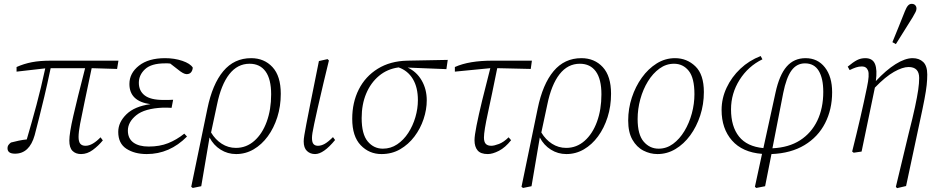

<svg xmlns="http://www.w3.org/2000/svg" viewBox="-20 -787 4867 997"><path d="M66 -415V-439Q104 -456 145.5 -464Q187 -472 245 -472H595L588 -429L456 -433Q434 -327 419 -257Q404 -187 396 -144Q388 -101 388 -76Q388 -51 397 -40.5Q406 -30 424 -30Q443 -30 463 -42Q483 -54 502 -74L514 -58Q491 -30 462 -8.5Q433 13 401 13Q373 13 356.5 -3.5Q340 -20 340 -57Q340 -95 360.5 -184.5Q381 -274 422 -433H243Q225 -347 210 -284.5Q195 -222 183 -174.5Q171 -127 160 -85Q133 11 58 11Q19 11 19 -17Q19 -28 25 -35.5Q31 -43 37 -47Q56 -52 77 -56.5Q98 -61 119 -63Q146 -155 169.5 -242.5Q193 -330 215 -432Z M742 13Q679 13 636.5 -14.5Q594 -42 594 -102Q594 -152 636.5 -193.5Q679 -235 761 -246Q652 -261 652 -351Q652 -407 701.5 -446Q751 -485 837 -485Q886 -485 927 -471Q968 -457 981 -436Q980 -421 972 -411.5Q964 -402 949 -402Q933 -402 904 -426L864 -457Q857 -458 850.5 -458Q844 -458 837 -458Q766 -458 733.5 -428Q701 -398 701 -357Q701 -315 731.5 -291.5Q762 -268 828 -268Q841 -268 854 -268Q867 -268 879 -269L871 -227Q864 -228 848.5 -228Q833 -228 826 -228Q731 -224 687.5 -188.5Q644 -153 644 -109Q644 -68 672.5 -47Q701 -26 752 -26Q809 -26 853 -43.5Q897 -61 937 -93L951 -78Q861 13 742 13Z M1107 -244 1076 -99Q1098 -62 1131.5 -40.5Q1165 -19 1205 -19Q1259 -19 1300.5 -55.5Q1342 -92 1365 -155Q1388 -218 1388 -297Q1388 -376 1359 -416Q1330 -456 1276 -456Q1213 -456 1170.5 -401.5Q1128 -347 1107 -244ZM981 189 973 183 1057 -223Q1083 -350 1139.5 -417.5Q1196 -485 1284 -485Q1352 -485 1395 -438.5Q1438 -392 1438 -300Q1438 -235 1420 -178.5Q1402 -122 1370.5 -79Q1339 -36 1297 -11.5Q1255 13 1206 13Q1162 13 1125.5 -10Q1089 -33 1068 -73L1025 180Z M1616 13Q1591 13 1574 -3Q1557 -19 1557 -53Q1557 -65 1560.5 -86Q1564 -107 1571 -144Q1578 -181 1590 -241L1636 -470L1681 -480L1688 -473L1660 -357Q1641 -277 1629.5 -225.5Q1618 -174 1611.5 -143.5Q1605 -113 1602.5 -97Q1600 -81 1600 -71Q1600 -48 1608 -39Q1616 -30 1631 -30Q1648 -30 1666 -40Q1684 -50 1709 -75L1720 -60Q1660 13 1616 13Z M1961 13Q1897 13 1853 -33Q1809 -79 1809 -170Q1809 -255 1843 -322.5Q1877 -390 1941.5 -430Q2006 -470 2095 -472L2305 -476L2298 -428L2097 -436Q2143 -415 2169.5 -369.5Q2196 -324 2196 -266Q2196 -218 2179.5 -168.5Q2163 -119 2132 -78Q2101 -37 2058 -12Q2015 13 1961 13ZM1858 -174Q1858 -90 1889.5 -52.5Q1921 -15 1968 -15Q2009 -15 2042.5 -37.5Q2076 -60 2100 -97Q2124 -134 2137 -178.5Q2150 -223 2150 -267Q2150 -333 2124 -376.5Q2098 -420 2050 -437Q1991 -429 1948 -393Q1905 -357 1881.5 -301Q1858 -245 1858 -174Z M2342 -415V-439Q2380 -456 2428.5 -464Q2477 -472 2538 -472H2742L2736 -429L2562 -433Q2534 -294 2513.5 -200Q2493 -106 2493 -73Q2493 -50 2502.5 -40Q2512 -30 2531 -30Q2546 -30 2571 -39.5Q2596 -49 2621 -74L2634 -59Q2604 -21 2571 -4Q2538 13 2513 13Q2476 13 2460 -6Q2444 -25 2444 -59Q2444 -82 2454.5 -135Q2465 -188 2483.5 -264.5Q2502 -341 2526 -433Z M2822 -244 2791 -99Q2813 -62 2846.5 -40.5Q2880 -19 2920 -19Q2974 -19 3015.5 -55.5Q3057 -92 3080 -155Q3103 -218 3103 -297Q3103 -376 3074 -416Q3045 -456 2991 -456Q2928 -456 2885.5 -401.5Q2843 -347 2822 -244ZM2696 189 2688 183 2772 -223Q2798 -350 2854.5 -417.5Q2911 -485 2999 -485Q3067 -485 3110 -438.5Q3153 -392 3153 -300Q3153 -235 3135 -178.5Q3117 -122 3085.5 -79Q3054 -36 3012 -11.5Q2970 13 2921 13Q2877 13 2840.5 -10Q2804 -33 2783 -73L2740 180Z M3394 13Q3356 13 3321 -5Q3286 -23 3264 -61.5Q3242 -100 3242 -161Q3242 -223 3261 -280.5Q3280 -338 3313 -384Q3346 -430 3390 -457.5Q3434 -485 3485 -485Q3547 -485 3591 -442.5Q3635 -400 3635 -309Q3635 -245 3616 -187Q3597 -129 3564 -84Q3531 -39 3487.5 -13Q3444 13 3394 13ZM3400 -15Q3441 -15 3475 -40Q3509 -65 3534 -106.5Q3559 -148 3572.5 -198Q3586 -248 3586 -298Q3586 -382 3556.5 -419Q3527 -456 3480 -456Q3439 -456 3404.5 -431Q3370 -406 3344.5 -364.5Q3319 -323 3305 -272Q3291 -221 3291 -169Q3291 -88 3322.5 -51.5Q3354 -15 3400 -15Z M3907 189 3900 183 3937 12Q3835 4 3781 -57.5Q3727 -119 3727 -216Q3727 -276 3753 -331.5Q3779 -387 3824.5 -430Q3870 -473 3930 -496L3939 -479Q3865 -443 3820.5 -372.5Q3776 -302 3776 -219Q3776 -130 3817.5 -78Q3859 -26 3944 -18L4007 -306Q4027 -398 4065 -441.5Q4103 -485 4163 -485Q4226 -485 4263.5 -437Q4301 -389 4301 -308Q4301 -219 4264.5 -147.5Q4228 -76 4157.5 -33.5Q4087 9 3986 13L3953 180ZM4047 -304 3991 -17Q4076 -21 4134.5 -58.5Q4193 -96 4224 -160.5Q4255 -225 4255 -310Q4255 -380 4231.5 -419Q4208 -458 4160 -458Q4117 -458 4090 -421Q4063 -384 4047 -304Z M4405 0Q4429 -96 4447.5 -176Q4466 -256 4482 -334Q4496 -399 4487.5 -420.5Q4479 -442 4456 -442Q4440 -442 4425 -437Q4410 -432 4392 -423L4382 -441Q4411 -465 4430.5 -475Q4450 -485 4473 -485Q4511 -485 4523.5 -455Q4536 -425 4528 -366Q4581 -423 4630.5 -454Q4680 -485 4719 -485Q4753 -485 4774 -465Q4795 -445 4795 -400Q4795 -374 4792 -345.5Q4789 -317 4780.5 -272Q4772 -227 4755 -149L4685 179L4638 190L4632 183L4698 -92Q4720 -178 4731.5 -232Q4743 -286 4748 -320.5Q4753 -355 4753 -382Q4753 -439 4698 -439Q4667 -439 4622.5 -414Q4578 -389 4523 -332L4454 0L4413 6ZM4614 -568Q4631 -609 4647 -649Q4663 -689 4679 -729Q4687 -749 4695 -758Q4703 -767 4714 -767Q4726 -767 4732.5 -760Q4739 -753 4739 -743Q4739 -734 4734.5 -725Q4730 -716 4719 -697Q4697 -662 4675.5 -627.5Q4654 -593 4632 -558Z"/></svg>

Font: Source Serif Pro Light
Style: Italic
Weight: 300
Italic angle: -12°
Designer: Frank Grießhammer
Foundry: Adobe Systems Incorporated
Version: Version 3.001;hotconv 1.0.111;makeotfexe 2.5.65597